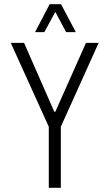

<svg xmlns="http://www.w3.org/2000/svg" viewBox="-20 -889 518 909"><path d="M211 0V-289L31 -686H94L237 -360H242L387 -686H447L268 -289V0ZM146 -737 215 -869H269L339 -737H293L229 -857H255L190 -737Z"/></svg>

Font: Archivo ExtraCondensed ExtraLight
Style: Regular
Weight: 250
Width: 2
Designer: Hector Gatti
Foundry: Omnibus-Type
Version: Version 2.001